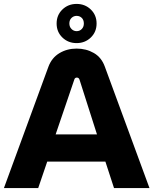

<svg xmlns="http://www.w3.org/2000/svg" viewBox="-20 -960 786 980"><path d="M0 0 227 -619Q244 -665 283 -688.5Q322 -712 371 -712Q420 -712 459 -689.5Q498 -667 515 -620L743 0H562L518 -135H221L175 0ZM264 -274H475L386 -553Q384 -559 380.5 -561.5Q377 -564 372 -564Q367 -564 363.5 -561Q360 -558 359 -553ZM371 -740Q328 -740 298.5 -768.5Q269 -797 269 -840Q269 -883 298.5 -911.5Q328 -940 371 -940Q414 -940 443.5 -911.5Q473 -883 473 -840Q473 -797 443.5 -768.5Q414 -740 371 -740ZM371 -801Q387 -801 397.5 -812Q408 -823 408 -840Q408 -858 397.5 -868.5Q387 -879 371 -879Q356 -879 345 -868.5Q334 -858 334 -840Q334 -823 345 -812Q356 -801 371 -801Z"/></svg>

Font: MuseoModerno SemiBold
Style: Bold
Weight: 700
Version: Version 1.001